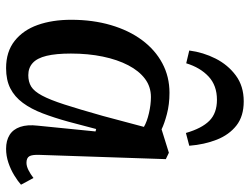

<svg xmlns="http://www.w3.org/2000/svg" viewBox="-115 -692 821 631"><g transform="rotate(90 295.5 -376.5)"><path d="M489 -96Q488 -72 493.5 -62.5Q499 -53 515 -53Q526 -53 539 -59.5Q552 -66 565 -76L587 -35Q576 -25 556.5 -13Q537 -1 514.5 6.5Q492 14 469 14Q442 14 423.5 2.5Q405 -9 397 -32.5Q389 -56 393 -90L412 -280L404 -282L380 -191Q367 -144 352.5 -106Q338 -68 318 -41Q298 -14 270.5 0Q243 14 204 14Q150 14 114.5 -14Q79 -42 62 -90Q45 -138 45 -200Q45 -271 62.5 -330.5Q80 -390 112 -433Q144 -476 188 -499.5Q232 -523 285 -523Q323 -523 355 -514.5Q387 -506 405 -497L482 -521L503 -511ZM227 -59Q249 -59 264.5 -68.5Q280 -78 294 -104Q308 -130 323.5 -178Q339 -226 361 -304L397 -439Q380 -449 352 -455.5Q324 -462 299 -462Q265 -462 239 -442.5Q213 -423 194.5 -387.5Q176 -352 166 -304Q156 -256 156 -199Q156 -150 163.5 -119Q171 -88 187 -73.5Q203 -59 227 -59ZM313 -767Q362 -767 392.5 -743Q423 -719 439 -678.5Q455 -638 459 -588L417 -577Q402 -629 377 -654Q352 -679 308 -679Q261 -679 231.5 -651.5Q202 -624 188 -578L146 -588Q152 -634 172.5 -674.5Q193 -715 228 -741Q263 -767 313 -767Z"/></g></svg>

Font: Literata 18pt Medium
Style: Italic
Weight: 500
Italic angle: -2°
Designer: Latin by Veronika Burian and Jose Scaglione. Greek by Irene Vlachou. Cyrillic by Vera Evstafieva
Foundry: TypeTogether
Version: Version 3.103;gftools[0.9.29]